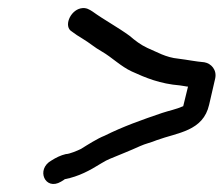

<svg xmlns="http://www.w3.org/2000/svg" viewBox="-20 -488 560 481"><path d="M133 -33 141 -38 142 -39C178 -46 205 -61 234 -79C242 -84 250 -88 255 -90C279 -100 307 -111 331 -122C344 -128 359 -131 373 -137C425 -156 489 -159 504 -226L519 -291C524 -313 509 -329 492 -332C469 -334 451 -338 427 -341C395 -344 373 -358 349 -368C332 -376 319 -386 305 -398C275 -420 241 -438 212 -459C204 -464 196 -470 182 -467C155 -461 139 -421 160 -409C169 -402 174 -399 187 -391C204 -381 217 -369 235 -359C261 -344 282 -322 310 -309C345 -293 381 -278 431 -274C440 -273 447 -271 451 -271L439 -222C421 -214 404 -211 386 -205C336 -188 288 -171 242 -148C224 -141 199 -125 183 -115C175 -111 154 -102 145 -102C132 -99 120 -93 109 -86C69 -64 93 -9 133 -33Z"/></svg>

Font: Electronic
Style: SeBdIt
Weight: 600
Version: Version 1.011